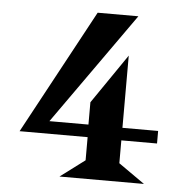

<svg xmlns="http://www.w3.org/2000/svg" viewBox="-47 -640 661 686"><g transform="rotate(5 284.0 -297.5)"><path d="M528 -193V-148H400V-66L494 0H191L279 -66V-149H35L276 -595H422L138 -194H278V-274L400 -452V-193Z"/></g></svg>

Font: Bluu Next Cyrillic
Style: Bold
Weight: 700
Designer: Igor Stepanchenko
Foundry: Igor Stepanchenko
Version: Version 1.000